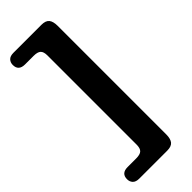

<svg xmlns="http://www.w3.org/2000/svg" viewBox="-280 -774 936 936"><g transform="rotate(-45 188.0 -306.0)"><path d="M160.4 1.7V-613.3Q160.4 -638.7 149.3 -649.1Q138.2 -659.4 111.3 -659.4H52.4Q8 -659.4 8 -699.7Q8 -716.9 18.7 -728.3Q29.4 -739.6 52.4 -739.6H245.1Q273.9 -739.6 285.8 -725.2Q297.8 -710.8 297.8 -679.6V68Q297.8 99.2 285.8 113.6Q273.9 128 245.1 128H52.4Q29.4 128 18.7 116.7Q8 105.3 8 88.1Q8 47.8 52.4 47.8H111.3Q138.2 47.8 149.3 37.5Q160.4 27.1 160.4 1.7Z"/></g></svg>

Font: Fraunces SuperSoft Wonky
Style: Regular
Weight: 900
Version: Version 1.000;[b76b70a41]